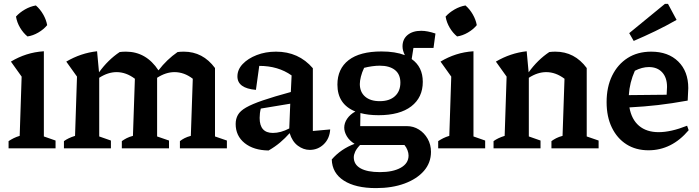

<svg xmlns="http://www.w3.org/2000/svg" viewBox="-20 -761 3587 985"><path d="M24 0V-37Q36 -45 50 -52Q64 -59 81 -64L91 -368L36 -445Q74 -468 116 -481.5Q158 -495 205 -498V-61L265 -40V0ZM164 -733Q186 -714 201.5 -687Q217 -660 222 -632Q204 -610 176.5 -594Q149 -578 121 -574Q99 -592 83 -619Q67 -646 62 -676Q81 -697 108 -712.5Q135 -728 164 -733Z M308 0V-37Q319 -45 332.5 -51.5Q346 -58 365 -64L375 -368L320 -445Q395 -489 478 -498L488 -390Q511 -422 537.5 -448Q564 -474 594 -494Q609 -496 626 -496Q730 -496 793 -400Q836 -456 891 -494Q906 -496 923 -496Q1021 -496 1083 -412V-61L1144 -40V0H903V-37Q913 -45 926.5 -52Q940 -59 959 -64L969 -357Q925 -391 875 -391Q831 -391 786 -362V-61L847 -40V0H605V-37Q616 -45 629.5 -52Q643 -59 662 -64L672 -357Q627 -391 578 -391Q534 -391 489 -362V-61L549 -40V0Z M1358 11Q1281 10 1235 -27Q1189 -64 1189 -125Q1189 -151 1200.5 -171.5Q1212 -192 1242.5 -209.5Q1273 -227 1328.5 -246Q1384 -265 1472 -289L1476 -374Q1407 -423 1310 -423L1293 -300Q1198 -308 1198 -369Q1198 -404 1225 -432.5Q1252 -461 1297 -478.5Q1342 -496 1396 -496Q1512 -496 1585 -411V-89L1674 -97Q1671 -50 1641 -21Q1611 8 1569 8Q1537 8 1508 -13.5Q1479 -35 1466 -78Q1443 -52 1417 -30Q1391 -8 1358 11ZM1312 -156Q1312 -79 1380 -79Q1420 -79 1464 -102L1469 -229L1318 -204Q1312 -181 1312 -156Z M1922 -170Q1869 -170 1829 -181L1828 -114H2067Q2101 -114 2129 -96.5Q2157 -79 2174 -49Q2191 -19 2191 18Q2191 74 2155 115.5Q2119 157 2055.5 180.5Q1992 204 1909 204Q1804 204 1744 165.5Q1684 127 1682 57Q1729 3 1799 -23Q1772 -40 1759 -62.5Q1746 -85 1746 -106Q1746 -130 1761 -152Q1776 -174 1803 -189Q1711 -226 1711 -327Q1711 -408 1768.5 -452.5Q1826 -497 1937 -497Q2008 -497 2057 -478Q2045 -502 2045 -523Q2045 -560 2071 -581.5Q2097 -603 2141 -603Q2157 -603 2175 -599.5Q2193 -596 2214 -589L2204 -515H2101L2092 -458Q2149 -418 2149 -341Q2149 -261 2090 -215.5Q2031 -170 1922 -170ZM1928 -242Q1978 -242 2006 -267.5Q2034 -293 2034 -337Q2034 -380 2006 -402Q1978 -424 1928 -424Q1910 -424 1888.5 -421Q1867 -418 1848 -413Q1837 -390 1831.5 -368Q1826 -346 1826 -330Q1826 -289 1853 -265.5Q1880 -242 1928 -242ZM1795 46Q1795 83 1829.5 102.5Q1864 122 1929 122Q1996 122 2036 99.5Q2076 77 2076 37Q2076 24 2070.5 9.5Q2065 -5 2055 -17H1827Q1809 2 1802 17.5Q1795 33 1795 46Z M2228 0V-37Q2240 -45 2254 -52Q2268 -59 2285 -64L2295 -368L2240 -445Q2278 -468 2320 -481.5Q2362 -495 2409 -498V-61L2469 -40V0ZM2368 -733Q2390 -714 2405.5 -687Q2421 -660 2426 -632Q2408 -610 2380.5 -594Q2353 -578 2325 -574Q2303 -592 2287 -619Q2271 -646 2266 -676Q2285 -697 2312 -712.5Q2339 -728 2368 -733Z M2512 0V-37Q2523 -45 2536.5 -51.5Q2550 -58 2569 -64L2579 -368L2524 -445Q2599 -489 2682 -498L2692 -390Q2715 -422 2741.5 -448Q2768 -474 2798 -494Q2813 -496 2829 -496Q2928 -496 2990 -412V-61L3051 -40V0H2809V-37Q2820 -45 2833.5 -52Q2847 -59 2866 -64L2876 -357Q2831 -391 2782 -391Q2738 -391 2693 -362V-61L2753 -40V0Z M3307 10Q3242 10 3194 -20.5Q3146 -51 3119 -106.5Q3092 -162 3092 -237Q3092 -315 3120.5 -373Q3149 -431 3200 -463.5Q3251 -496 3321 -496Q3408 -496 3459.5 -445.5Q3511 -395 3511 -309L3508 -245Q3425 -230 3355.5 -222Q3286 -214 3209 -210Q3220 -148 3258.5 -115.5Q3297 -83 3359 -83Q3422 -83 3505 -116L3513 -93Q3426 10 3307 10ZM3237 -398Q3210 -338 3206 -273L3400 -275L3402 -315Q3402 -363 3377 -390Q3352 -417 3309 -417Q3274 -417 3237 -398ZM3231 -551 3208 -591 3391 -741H3407L3451 -659Q3397 -628 3342 -601.5Q3287 -575 3231 -551Z"/></svg>

Font: Piazzolla SemiBold
Style: Regular
Weight: 600
Designer: Juan Pablo del Peral
Foundry: Huerta Tipografica
Version: Version 1.330